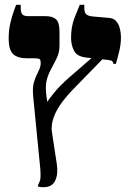

<svg xmlns="http://www.w3.org/2000/svg" viewBox="-20 -617 532 797"><path d="M161 160Q155 160 149 159.5Q143 159 138 158V150Q143 143 146.5 130.5Q150 118 147 81L118 -214Q114 -254 121 -276.5Q128 -299 138 -318Q143 -328 146 -336.5Q149 -345 149 -356Q149 -367 145 -371Q141 -375 126 -375H93Q54 -375 35 -392Q16 -409 16 -458Q16 -492 23 -521.5Q30 -551 37.5 -571.5Q45 -592 47 -597H66V-586Q66 -565 72.5 -557.5Q79 -550 97 -550H169Q198 -550 212.5 -537Q227 -524 227 -485V-427Q227 -397 213.5 -371.5Q200 -346 191 -328Q177 -302 172.5 -278Q168 -254 173 -216L216 65Q222 106 209 133Q196 160 161 160ZM195 -68 179 -76 174 -191Q182 -204 205 -232.5Q228 -261 268 -296L367 -382L413 -379L295 -258Q261 -224 237.5 -192.5Q214 -161 203 -130.5Q192 -100 195 -68ZM451 -352Q449 -360 446 -363Q443 -366 430 -368L339 -378Q300 -382 287.5 -406Q275 -430 275 -460Q275 -507 289.5 -543.5Q304 -580 311 -597H330V-583Q330 -569 335.5 -560.5Q341 -552 361 -549L429 -543Q450 -542 461 -530.5Q472 -519 477 -500.5Q482 -482 482 -460Q482 -434 475 -404.5Q468 -375 461 -352Z"/></svg>

Font: Frank Ruhl Libre ExtraBold
Style: Regular
Weight: 800
Designer: Yanek Iontef
Foundry: Fontef
Version: Version 6.003;gftools[0.9.30]